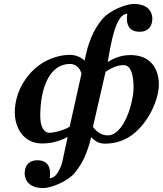

<svg xmlns="http://www.w3.org/2000/svg" viewBox="-20 -717 825 973"><path d="M658 -697C618 -697 531 -663 495 -616C452 -563 426 -500 409 -410C388 -428 364 -439 334 -439C290 -439 229 -424 179 -387C109 -336 55 -247 55 -147C55 -72 98 10 192 10C233 10 273 3 323 -23L294 111C279 155 259 186 232 186C232 186 232 185 232 185C235 164 243 95 169 95C129 95 105 120 105 162C105 182 115 236 199 236C239 236 326 202 362 155C400 108 424 53 442 -22C457 -6 477 11 513 11C568 11 622 -8 663 -44C740 -109 785 -219 785 -288C785 -372 741 -438 641 -438C590 -438 553 -419 526 -403C543 -501 566 -647 625 -647C625 -646 625 -646 625 -646C622 -624 614 -556 688 -556C728 -556 752 -581 752 -623C752 -643 742 -697 658 -697ZM335 -393C363 -393 385 -373 393 -344L333 -75C309 -59 257 -44 229 -44C205 -44 184 -72 184 -128C184 -276 233 -393 335 -393ZM607 -387C649 -387 657 -321 657 -272C657 -206 612 -31 525 -31C499 -31 472 -45 451 -74L515 -353C540 -369 569 -387 607 -387Z"/></svg>

Font: Libertinus Serif
Style: Bold Italic
Weight: 700
Italic angle: -12°
Designer: Philipp H. Poll, Khaled Hosny
Foundry: Caleb Maclennan
Version: Version 7.050;RELEASE